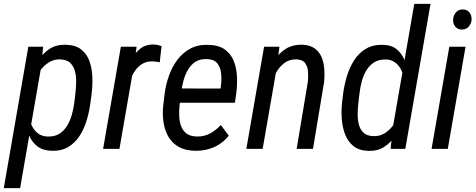

<svg xmlns="http://www.w3.org/2000/svg" viewBox="-43 -770 2460 993"><path d="M169.4 -421.4 61 203.1H-23.4L103.5 -528.3H180.2ZM431.2 -288.1 424.8 -239.3Q419.4 -196.3 406.5 -151.6Q393.6 -106.9 370.4 -69.8Q347.2 -32.7 311 -10.5Q274.9 11.7 222.7 9.8Q177.7 8.3 149.7 -13.7Q121.6 -35.6 107.2 -70.3Q92.8 -105 88.4 -144.8Q84 -184.6 86.9 -221.2L97.2 -296.4Q104 -336.4 118.2 -379.2Q132.3 -421.9 155.8 -458.5Q179.2 -495.1 214.1 -517.6Q249 -540 297.4 -538.6Q348.6 -537.1 377.9 -513.4Q407.2 -489.7 420.2 -452.4Q433.1 -415 434.6 -371.8Q436 -328.6 431.2 -288.1ZM341.3 -238.8 347.2 -288.6Q350.1 -314.5 350.8 -344Q351.6 -373.5 345 -400.4Q338.4 -427.2 320.1 -444.6Q301.8 -461.9 267.1 -462.9Q240.7 -463.4 218.5 -452.1Q196.3 -440.9 178.7 -421.9Q161.1 -402.8 149.2 -379.6Q137.2 -356.4 131.3 -333L107.4 -184.1Q106.9 -155.8 117.7 -128.7Q128.4 -101.6 149.2 -83.5Q169.9 -65.4 200.7 -64Q237.8 -62 262.9 -77.6Q288.1 -93.3 304 -119.4Q319.8 -145.5 328.6 -177Q337.4 -208.5 341.3 -238.8Z M651.4 -441.9 574.7 0H490.2L582 -528.3H663.6ZM792.5 -531.7 783.2 -447.8Q773.9 -449.7 764.4 -451.2Q754.9 -452.6 745.6 -452.6Q716.8 -453.1 695.8 -441.4Q674.8 -429.7 659.9 -410.2Q645 -390.6 634.8 -367.2Q624.5 -343.8 618.2 -319.8L593.3 -305.2Q597.7 -338.4 607.2 -379.2Q616.7 -419.9 634.8 -457.3Q652.8 -494.6 682.1 -518.1Q711.4 -541.5 755.4 -539.6Q765.1 -539.1 774.2 -536.9Q783.2 -534.7 792.5 -531.7Z M966.3 9.8Q915 8.8 880.9 -10.7Q846.7 -30.3 827.6 -63.5Q808.6 -96.7 802.5 -138.7Q796.4 -180.7 801.3 -226.1L808.6 -285.6Q814.5 -332.5 830.6 -377.9Q846.7 -423.3 874 -460.2Q901.4 -497.1 941.4 -518.6Q981.4 -540 1035.2 -538.1Q1088.4 -536.6 1119.6 -514.2Q1150.9 -491.7 1165.5 -455.6Q1180.2 -419.4 1182.4 -376Q1184.6 -332.5 1179.2 -289.1L1171.9 -238.8H851.1L864.3 -312.5L1097.7 -312L1099.6 -325.2Q1103.5 -355 1101.1 -386.5Q1098.6 -418 1082.5 -440.2Q1066.4 -462.4 1029.8 -464.4Q992.2 -466.3 967.5 -450.2Q942.9 -434.1 927.7 -406.7Q912.6 -379.4 904.5 -347.4Q896.5 -315.4 893.1 -285.6L885.7 -225.6Q882.8 -198.7 883.8 -170.7Q884.8 -142.6 893.3 -118.7Q901.9 -94.7 921.1 -79.8Q940.4 -64.9 974.6 -64Q1012.7 -63 1043.2 -79.6Q1073.7 -96.2 1099.1 -123.5L1140.1 -68.4Q1119.1 -41.5 1091.6 -23.9Q1064 -6.3 1032.2 2Q1000.5 10.3 966.3 9.8Z M1386.7 -410.2 1315.4 0H1231L1322.8 -528.3H1402.3ZM1347.7 -282.2 1316.9 -283.7Q1322.3 -325.2 1335.7 -370.4Q1349.1 -415.5 1373 -454.1Q1397 -492.7 1433.3 -516.4Q1469.7 -540 1521 -538.6Q1560.5 -537.1 1584.7 -519.5Q1608.9 -502 1620.4 -473.9Q1631.8 -445.8 1634.3 -412.4Q1636.7 -378.9 1633.3 -346.2L1575.7 0H1491.2L1549.3 -347.7Q1551.8 -373 1550 -399.2Q1548.3 -425.3 1535.2 -443.6Q1522 -461.9 1489.7 -462.9Q1456.1 -463.9 1430.9 -446.3Q1405.8 -428.7 1388.7 -400.6Q1371.6 -372.6 1361.6 -341.1Q1351.6 -309.6 1347.7 -282.2Z M1988.3 -107.9 2099.6 -750H2183.6L2053.2 0H1977.1ZM1726.1 -238.8 1731.9 -287.6Q1737.8 -331.5 1751.2 -376.2Q1764.6 -420.9 1788.6 -458.3Q1812.5 -495.6 1849.6 -517.8Q1886.7 -540 1939 -538.1Q1984.9 -536.6 2012 -512.5Q2039.1 -488.3 2052 -451.4Q2064.9 -414.6 2067.6 -373.5Q2070.3 -332.5 2067.4 -296.4L2058.6 -230.5Q2052.2 -191.4 2038.6 -148.7Q2024.9 -106 2001.7 -69.3Q1978.5 -32.7 1944.3 -10.5Q1910.2 11.7 1862.3 10.3Q1813 8.8 1783.9 -15.4Q1754.9 -39.6 1741 -77.1Q1727.1 -114.7 1724.4 -157.5Q1721.7 -200.2 1726.1 -238.8ZM1816.4 -288.1 1810.5 -238.3Q1807.6 -212.9 1806.9 -183.6Q1806.2 -154.3 1812.5 -127.7Q1818.8 -101.1 1836.7 -84Q1854.5 -66.9 1889.2 -65.9Q1923.8 -64.9 1951.4 -84Q1979 -103 1997.6 -132.8Q2016.1 -162.6 2024.9 -193.4L2047.4 -333Q2047.9 -354.5 2043 -376.7Q2038.1 -398.9 2026.6 -418Q2015.1 -437 1997.6 -449Q1980 -460.9 1956.1 -462.4Q1918.9 -463.9 1893.8 -448.7Q1868.7 -433.6 1852.8 -407.5Q1836.9 -381.3 1828.4 -350.1Q1819.8 -318.8 1816.4 -288.1Z M2364.7 -528.3 2272.9 0H2189L2280.8 -528.3ZM2300.3 -667.5Q2301.3 -689 2314 -704.8Q2326.7 -720.7 2348.6 -721.2Q2371.6 -721.7 2384.3 -706.1Q2397 -690.4 2396 -668.9Q2395 -648.4 2381.8 -633.1Q2368.7 -617.7 2347.2 -617.2Q2324.7 -616.7 2312.3 -631.6Q2299.8 -646.5 2300.3 -667.5Z"/></svg>

Font: Roboto Condensed
Style: Italic
Weight: 400
Italic angle: -12°
Designer: Christian Robertson
Foundry: Google
Version: Version 3.0